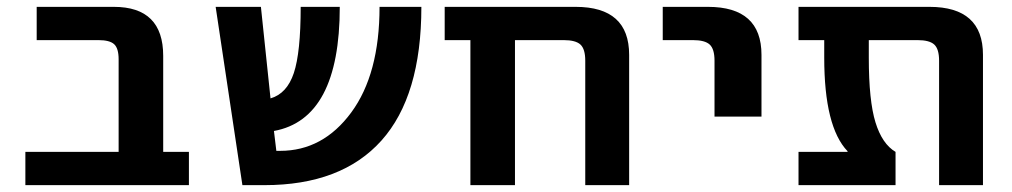

<svg xmlns="http://www.w3.org/2000/svg" viewBox="-20 -540 2951 560"><path d="M326 -367Q326 -399 313 -411Q300 -423 267 -423H87V-520H312Q456 -520 456 -377V-97H531V0H54V-97H326Z M687 0 609 -520H741L769 -253Q817 -267 837 -327Q857 -387 857 -520H971Q971 -193 779 -158L786 -100H797Q922 -100 1004.5 -212Q1087 -324 1087 -520H1209Q1209 -260 1092.5 -130Q976 0 751 0Z M1687 -363Q1687 -397 1673 -410Q1659 -423 1624 -423H1482V0H1352V-423H1277V-520H1659Q1815 -520 1815 -380V0H1687Z M1913 -423V-520H2045Q2201 -520 2201 -380V-200H2064V-363Q2064 -397 2050 -410Q2036 -423 2001 -423Z M2847 0H2719V-363Q2719 -397 2705 -410Q2691 -423 2656 -423H2514V-372Q2514 -246 2533.5 -183Q2553 -120 2592 -97V0H2309V-97H2452V-99Q2384 -170 2384 -372V-423H2309V-520H2691Q2847 -520 2847 -380Z"/></svg>

Font: M PLUS 1p
Style: Bold
Weight: 700
Version: Version 1.062